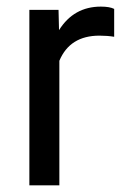

<svg xmlns="http://www.w3.org/2000/svg" viewBox="-20 -558 378 578"><path d="M323.7 -447.3Q303.2 -450.7 279.3 -450.7Q190.4 -450.7 158.7 -375V0H68.4V-528.3H156.2L157.7 -467.3Q202.1 -538.1 283.7 -538.1Q310.1 -538.1 323.7 -531.2Z"/></svg>

Font: Shabnam FD
Style: Regular
Weight: 400
Foundry: DejaVu fonts team - Redesigned by Saber Rastikerdar - Based on Vazir font
Version: Version 5.00;October 20, 2019;FontCreator 12.0.0.2547 64-bit